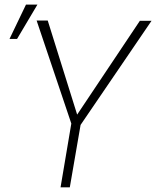

<svg xmlns="http://www.w3.org/2000/svg" viewBox="-20 -799 666 819"><path d="M309.1 -310.1 183.6 -711.4H136.2L284.2 -272L238.3 0H277.8L323.7 -266.1L626.5 -710.4H576.7ZM90.8 -779.3 20.5 -632.8H52.7L139.6 -779.3Z"/></svg>

Font: Roboto Mono ExtraLight
Style: Italic
Weight: 250
Italic angle: -10°
Monospace: yes
Designer: Google
Version: Version 3.000